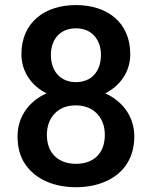

<svg xmlns="http://www.w3.org/2000/svg" viewBox="-20 -741 608 770"><path d="M518.6 -193.8C518.6 -272.5 472.7 -335 401.9 -366.7C463.9 -397.9 502.4 -455.1 502.4 -523.9C502.4 -650.4 411.1 -720.7 284.2 -720.7C158.7 -720.7 65.9 -650.4 65.9 -523.9C65.9 -455.1 104.5 -397.9 166.5 -366.7C95.7 -335 50.3 -272.5 50.3 -193.8C50.3 -149.9 60.5 -112.8 81.1 -82.5C122.1 -22 196.3 9.8 284.7 9.8C329.1 9.8 368.7 2 404.3 -13.7C474.6 -44.9 518.6 -106 518.6 -193.8ZM384.8 -520C384.8 -455.1 346.7 -411.6 284.7 -411.6C222.7 -411.6 184.1 -455.1 184.1 -520C184.1 -585.9 223.1 -627.4 284.2 -627.4C314.9 -627.4 339.8 -617.7 357.9 -597.7C376 -577.6 384.8 -551.8 384.8 -520ZM400.4 -199.7C400.4 -127 356.4 -84 284.7 -84C213.9 -84 168 -127 168 -199.7C168 -235.4 178.7 -264.2 199.7 -286.1C220.7 -307.6 248.5 -318.4 283.7 -318.4C318.4 -318.4 346.7 -307.6 368.2 -286.1C389.6 -264.2 400.4 -235.4 400.4 -199.7Z"/></svg>

Font: Vazirmatn Medium
Style: Regular
Weight: 500
Designer: Saber Rastikerdar
Foundry: Saber Rastikerdar
Version: Version 33.003